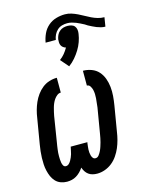

<svg xmlns="http://www.w3.org/2000/svg" viewBox="-125 -916 771 1002"><g transform="rotate(-15 260.5 -415.5)"><path d="M274 8Q261 8 249 5Q237 2 227.5 -5Q218 -12 211.5 -22Q205 -32 201 -44Q193 -32 183 -22Q173 -12 161.5 -5Q150 2 137 5Q124 8 111 8Q94 8 77.5 2Q61 -4 49.5 -16.5Q38 -29 31.5 -44Q25 -59 21 -76Q17 -93 16 -110.5Q15 -128 15.5 -146Q16 -164 18 -181.5Q20 -199 23 -217L46 -354Q49 -375 54.5 -395Q60 -415 68.5 -434.5Q77 -454 90 -472Q103 -490 120 -503.5Q137 -517 157.5 -523.5Q178 -530 199 -530V-450Q188 -450 178.5 -442.5Q169 -435 162.5 -425.5Q156 -416 151.5 -405.5Q147 -395 144 -384Q141 -373 138.5 -362.5Q136 -352 134 -341L112 -204Q110 -195 109 -186Q108 -177 106.5 -168Q105 -159 104.5 -149.5Q104 -140 104 -131Q104 -122 104.5 -113.5Q105 -105 106.5 -96Q108 -87 112.5 -79.5Q117 -72 126 -72Q135 -72 142 -78.5Q149 -85 153.5 -93Q158 -101 161.5 -109Q165 -117 167.5 -125.5Q170 -134 171.5 -142.5Q173 -151 175 -159L176 -164H266L265 -159Q264 -151 263 -142.5Q262 -134 261.5 -125.5Q261 -117 262 -108.5Q263 -100 265 -92.5Q267 -85 272 -78.5Q277 -72 286 -72Q297 -72 304.5 -82Q312 -92 317 -102.5Q322 -113 325.5 -124Q329 -135 332 -145.5Q335 -156 337 -167Q339 -178 341 -189L364 -326Q365 -338 366.5 -350Q368 -362 369 -373.5Q370 -385 369.5 -396.5Q369 -408 366.5 -419Q364 -430 357.5 -440Q351 -450 340 -450V-530Q364 -530 386.5 -521.5Q409 -513 424 -496Q439 -479 447 -457Q455 -435 457.5 -411Q460 -387 458 -362Q456 -337 452 -313L429 -176Q426 -155 420.5 -134Q415 -113 406.5 -93Q398 -73 385 -54Q372 -35 354.5 -21Q337 -7 316 0.5Q295 8 274 8ZM245 -722H190Q194 -746 204.5 -769Q215 -792 234 -808.5Q253 -825 277 -832Q301 -839 325 -839Q343 -839 360 -833.5Q377 -828 392.5 -820.5Q408 -813 423 -804.5Q438 -796 453.5 -788.5Q469 -781 486 -776Q503 -771 521 -771L513 -722Q501 -722 489.5 -725Q478 -728 467.5 -732Q457 -736 446.5 -741.5Q436 -747 426 -752L412 -761Q402 -766 391.5 -771.5Q381 -777 370.5 -781Q360 -785 348.5 -788Q337 -791 325 -791Q310 -791 296 -787Q282 -783 271 -773Q260 -763 253.5 -749.5Q247 -736 245 -722ZM277 -571 239 -615Q254 -626 265.5 -640Q277 -654 286 -670Q278 -672 271.5 -677Q265 -682 261.5 -689Q258 -696 257.5 -705Q257 -714 258 -722Q260 -733 265 -744Q270 -755 279.5 -763Q289 -771 300 -774Q311 -777 322 -777Q333 -777 343.5 -774Q354 -771 360.5 -763Q367 -755 368.5 -744Q370 -733 368 -722Q365 -701 357.5 -680Q350 -659 338 -639.5Q326 -620 311 -602.5Q296 -585 277 -571Z"/></g></svg>

Font: Iosevka Curly Medium Oblique
Style: Regular
Weight: 500
Italic angle: -9°
Monospace: yes
Designer: Belleve Invis
Foundry: Belleve Invis
Version: Version 11.1.0; ttfautohint (v1.8.3)